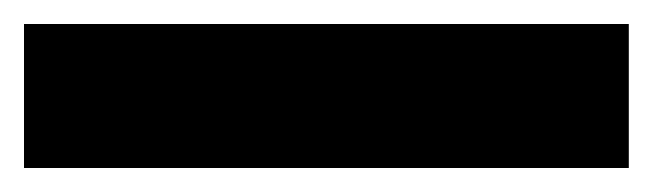

<svg xmlns="http://www.w3.org/2000/svg" viewBox="-23 -900 544 160"><path d="M501 -760V-880H-3V-760Z"/></svg>

Font: Noto Sans Gujarati UI SemiCondensed Black
Style: Regular
Weight: 900
Width: 4
Designer: Jelle Bosma - Monotype Design Team, Universal Thirst
Foundry: Monotype Imaging Inc.
Version: Version 2.106